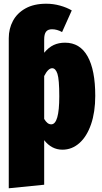

<svg xmlns="http://www.w3.org/2000/svg" viewBox="-20 -783 545 1030"><path d="M491 -269Q491 -182 468.5 -116.5Q446 -51 406 -15.5Q366 20 315 20Q257 20 217 -31V208L27 227V-578Q27 -629 49.5 -671Q72 -713 117 -738Q162 -763 228 -763Q266 -763 302 -753Q338 -743 365 -727L313 -611Q286 -626 259 -626Q237 -626 227 -613Q217 -600 217 -571V-500Q241 -529 268 -541.5Q295 -554 329 -554Q409 -554 450 -480.5Q491 -407 491 -269ZM298 -266Q298 -358 288 -387.5Q278 -417 260 -417Q238 -417 217 -375V-145Q226 -130 235 -123Q244 -116 255 -116Q298 -116 298 -266Z"/></svg>

Font: Fira Sans Extra Condensed Black
Style: Regular
Weight: 900
Width: 1
Designer: Carrois Corporate & Edenspiekermann AG
Foundry: Carrois Corporate GbR & Edenspiekermann AG
Version: Version 4.203